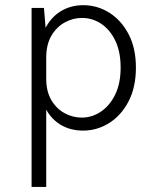

<svg xmlns="http://www.w3.org/2000/svg" viewBox="-20 -506 612 760"><path d="M309 11Q257 11 217.8 -13.5Q178.5 -38 156.8 -84Q135 -130 135 -194.5H163Q163 -144 183.2 -109.8Q203.5 -75.5 235.8 -58Q268 -40.5 304 -40.5Q343.5 -40.5 378.5 -63.5Q413.5 -86.5 435.5 -130.8Q457.5 -175 457.5 -238.5Q457.5 -301 436.5 -344.8Q415.5 -388.5 380.8 -411.8Q346 -435 304.5 -435Q268.5 -435 236 -417Q203.5 -399 183.2 -364.2Q163 -329.5 163 -278H135Q135 -344 157.8 -390.5Q180.5 -437 220 -461.2Q259.5 -485.5 309.5 -485.5Q365 -485.5 412.5 -455.8Q460 -426 489 -370.8Q518 -315.5 518 -238.5Q518 -160.5 488.8 -104.5Q459.5 -48.5 411.8 -18.8Q364 11 309 11ZM105 234V-474.5H154L163 -366.5V234Z"/></svg>

Font: Karla Light
Style: Regular
Weight: 300
Designer: Jonathan Pinhorn
Version: Version 2.004;gftools[0.9.33]